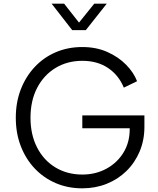

<svg xmlns="http://www.w3.org/2000/svg" viewBox="-20 -1013 861 1045"><path d="M428 12Q499 12 560.5 -12.5Q622 -37 668 -82Q714 -127 740 -188.5Q766 -250 766 -323V-385H428V-315H686V-310Q686 -238 652 -182.5Q618 -127 559.5 -95Q501 -63 428 -63Q346 -63 282 -101.5Q218 -140 182 -210Q146 -280 146 -372Q146 -465 182 -534.5Q218 -604 282 -643Q346 -682 428 -682Q510 -682 568 -643Q626 -604 654 -536L726 -571Q708 -618 666.5 -660.5Q625 -703 564.5 -730Q504 -757 428 -757Q349 -757 283 -728.5Q217 -700 168.5 -648Q120 -596 93 -526Q66 -456 66 -372Q66 -288 93 -218Q120 -148 168.5 -96.5Q217 -45 283 -16.5Q349 12 428 12ZM373 -849H447L561 -993H493L410 -890L329 -993H261Z"/></svg>

Font: Plus Jakarta Sans
Style: Regular
Weight: 400
Designer: Gumpita Rahayu
Foundry: Tokotype
Version: Version 2.004; ttfautohint (v1.8.3)